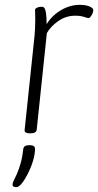

<svg xmlns="http://www.w3.org/2000/svg" viewBox="-20 -550 406 795"><path d="M103 2Q92 2 86.5 -1.5Q81 -5 82 -12L120 -373Q124 -407 125 -430.5Q126 -454 126 -469Q126 -487 125.5 -495.5Q125 -504 125 -509Q125 -513 128 -515Q131 -517 135.5 -519Q140 -521 145 -521.5Q150 -522 154 -522Q160 -522 164 -516.5Q168 -511 170.5 -495.5Q173 -480 173 -450Q187 -473 208.5 -491Q230 -509 256 -519.5Q282 -530 310 -530Q327 -530 339.5 -527Q352 -524 359.5 -518.5Q367 -513 366 -506Q366 -502 364 -496.5Q362 -491 359 -486.5Q356 -482 353 -478.5Q350 -475 347 -475Q343 -475 328 -480Q313 -485 292 -485Q253 -485 221.5 -463Q190 -441 174 -413L132 -13Q131 -5 124.5 -1.5Q118 2 107 2ZM47 225Q42 225 37 223Q32 221 32 214Q32 207 37.5 196.5Q43 186 50 170Q57 154 64.5 129.5Q72 105 76 69Q77 59 83.5 55Q90 51 102 51Q125 51 125 66Q125 88 117 115Q109 142 96.5 167Q84 192 71 208.5Q58 225 47 225Z"/></svg>

Font: Asap ExtraLight
Style: Italic
Weight: 250
Italic angle: -6°
Version: Version 3.001